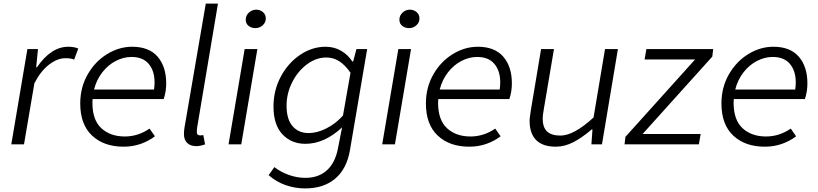

<svg xmlns="http://www.w3.org/2000/svg" viewBox="-20 -806 4568 1072"><path d="M133 -532H192L182 -430H186Q265 -545 361 -545Q394 -545 417 -535L394 -473Q378 -481 345 -481Q300 -481 253 -444.5Q206 -408 172 -341L114 0H43Z M428 -228Q428 -318 469.5 -390.5Q511 -463 578 -504Q645 -545 718 -545Q812 -545 860 -489.5Q908 -434 908 -340Q908 -295 894 -253H497Q496 -245 496 -232Q496 -136 546 -90Q596 -44 677 -44Q751 -44 815 -88L845 -45Q811 -19 766.5 -3Q722 13 670 13Q560 13 494 -49Q428 -111 428 -228ZM840 -306Q843 -327 843 -347Q843 -410 810.5 -449Q778 -488 714 -488Q670 -488 627 -466Q584 -444 551.5 -402.5Q519 -361 505 -306Z M1007 -58Q1007 -75 1010 -93L1129 -786H1197L1080 -90Q1079 -84 1079 -67Q1079 -58 1084.5 -54Q1090 -50 1098 -50Q1105 -50 1115 -52L1125 0Q1097 10 1077 10Q1044 10 1025.5 -7.5Q1007 -25 1007 -58Z M1346 -532H1417L1327 0H1256ZM1352 -696Q1352 -719 1369.5 -735.5Q1387 -752 1410 -752Q1432 -752 1448 -738.5Q1464 -725 1464 -703Q1464 -680 1446.5 -664.5Q1429 -649 1406 -649Q1384 -649 1368 -661.5Q1352 -674 1352 -696Z M1480 172 1512 127Q1546 154 1592 170.5Q1638 187 1685 187Q1759 187 1805.5 144.5Q1852 102 1867 22L1890 -95Q1792 -3 1685 -3Q1607 -3 1557 -56Q1507 -109 1507 -211Q1507 -302 1548 -378.5Q1589 -455 1656 -500Q1723 -545 1798 -545Q1846 -545 1884.5 -522.5Q1923 -500 1947 -463H1952L1970 -532H2030L1934 32Q1916 137 1851.5 191.5Q1787 246 1684 246Q1627 246 1574.5 227.5Q1522 209 1480 172ZM1895 -161 1937 -400Q1906 -444 1873.5 -464.5Q1841 -485 1802 -485Q1745 -485 1693.5 -446.5Q1642 -408 1611 -346Q1580 -284 1580 -216Q1580 -140 1613.5 -101.5Q1647 -63 1703 -63Q1750 -63 1802 -89Q1854 -115 1895 -161Z M2204 -532H2275L2185 0H2114ZM2210 -696Q2210 -719 2227.5 -735.5Q2245 -752 2268 -752Q2290 -752 2306 -738.5Q2322 -725 2322 -703Q2322 -680 2304.5 -664.5Q2287 -649 2264 -649Q2242 -649 2226 -661.5Q2210 -674 2210 -696Z M2358 -228Q2358 -318 2399.5 -390.5Q2441 -463 2508 -504Q2575 -545 2648 -545Q2742 -545 2790 -489.5Q2838 -434 2838 -340Q2838 -295 2824 -253H2427Q2426 -245 2426 -232Q2426 -136 2476 -90Q2526 -44 2607 -44Q2681 -44 2745 -88L2775 -45Q2741 -19 2696.5 -3Q2652 13 2600 13Q2490 13 2424 -49Q2358 -111 2358 -228ZM2770 -306Q2773 -327 2773 -347Q2773 -410 2740.5 -449Q2708 -488 2644 -488Q2600 -488 2557 -466Q2514 -444 2481.5 -402.5Q2449 -361 2435 -306Z M2937 -131Q2937 -144 2939.5 -160Q2942 -176 2944 -191L3001 -532H3073L3017 -201Q3010 -161 3010 -145Q3010 -95 3034.5 -72Q3059 -49 3109 -49Q3184 -49 3294 -150L3358 -532H3430L3341 0H3282L3288 -83H3283Q3231 -38 3182 -12.5Q3133 13 3083 13Q3010 13 2973.5 -24Q2937 -61 2937 -131Z M3472 -42 3861 -474H3579L3589 -532H3962L3957 -490L3568 -58H3892L3882 0H3467Z M4008 -228Q4008 -318 4049.5 -390.5Q4091 -463 4158 -504Q4225 -545 4298 -545Q4392 -545 4440 -489.5Q4488 -434 4488 -340Q4488 -295 4474 -253H4077Q4076 -245 4076 -232Q4076 -136 4126 -90Q4176 -44 4257 -44Q4331 -44 4395 -88L4425 -45Q4391 -19 4346.5 -3Q4302 13 4250 13Q4140 13 4074 -49Q4008 -111 4008 -228ZM4420 -306Q4423 -327 4423 -347Q4423 -410 4390.5 -449Q4358 -488 4294 -488Q4250 -488 4207 -466Q4164 -444 4131.5 -402.5Q4099 -361 4085 -306Z"/></svg>

Font: Nebula Sans Book
Style: Regular
Weight: 400
Italic angle: -9°
Designer: Paul D. Hunt for Adobe (as Source Sans)
Foundry: Nebula Entertainment & Broadcasting LLC
Version: Version 1.010